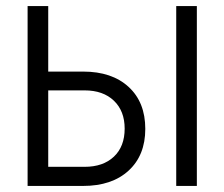

<svg xmlns="http://www.w3.org/2000/svg" viewBox="-20 -613 740 633"><path d="M71 0V-593H139V-377H254Q349 -377 404 -326.5Q459 -276 459 -188Q459 -101 404 -50.5Q349 0 254 0ZM561 0V-593H629V0ZM139 -63H259Q320 -63 355.5 -96.5Q391 -130 391 -189Q391 -247 355.5 -281Q320 -315 259 -315H139Z"/></svg>

Font: Martian Mono ExtraLight
Style: Regular
Weight: 200
Monospace: yes
Designer: Roman Shamin
Foundry: Evil Martians
Version: Version 1.000; ttfautohint (v1.8.4.7-5d5b)